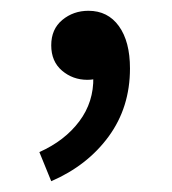

<svg xmlns="http://www.w3.org/2000/svg" viewBox="-20 -146 318 356"><path d="M75 190 53 136Q100 115 127 79Q154 43 153 -3L143 -85L188 -18Q178 -7 166.5 -2.5Q155 2 142 2Q115 2 95 -15Q75 -32 75 -62Q75 -92 95.5 -109Q116 -126 144 -126Q180 -126 200.5 -97.5Q221 -69 221 -19Q221 53 181.5 107Q142 161 75 190Z"/></svg>

Font: Noto Sans KR
Style: Regular
Weight: 400
Designer: Ryoko NISHIZUKA  (kana, bopomofo & ideographs); Paul D. Hunt (Latin, Greek & Cyrillic); Sandoll Communications , Soo-you
Foundry: Adobe
Version: Version 2.004-H2;hotconv 1.0.118;makeotfexe 2.5.65603